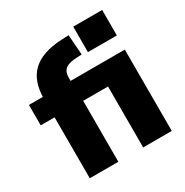

<svg xmlns="http://www.w3.org/2000/svg" viewBox="-169 -879 983 1018"><g transform="rotate(-30 322.5 -370.0)"><path d="M91 0V-373H6V-498H135L91 -458V-487Q91 -594 149 -649.5Q207 -705 328 -711L373 -713L382 -590L345 -588Q315 -586 296.5 -578.5Q278 -571 269.5 -556Q261 -541 261 -516V-468L230 -498H593V0H418V-373H266V0ZM417 -584V-740H594V-584Z"/></g></svg>

Font: Nunito Sans 10pt SemiCondensed Black
Style: Regular
Weight: 900
Width: 4
Designer: Vernon Adams
Foundry: Vernon Adams
Version: Version 3.101;gftools[0.9.27]